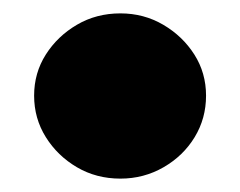

<svg xmlns="http://www.w3.org/2000/svg" viewBox="-20 -258 359 287"><path d="M160 9Q124 9 95 -8Q66 -25 48.5 -53Q31 -81 31 -115Q31 -149 48.5 -176.5Q66 -204 95 -221Q124 -238 160 -238Q195 -238 224 -221Q253 -204 270.5 -176.5Q288 -149 288 -115Q288 -81 271 -53Q254 -25 224.5 -8Q195 9 160 9Z"/></svg>

Font: REM Medium ExtraBold
Style: Regular
Weight: 800
Version: Version 1.005;gftools[0.9.28]